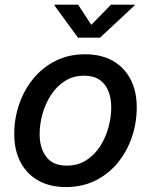

<svg xmlns="http://www.w3.org/2000/svg" viewBox="-20 -777 637 809"><path d="M257.8 11.2Q189.9 11.2 141.1 -16.4Q92.3 -43.9 66.2 -94.2Q40 -144.5 40 -211.9Q40 -276.9 60.5 -337.2Q81.1 -397.5 119.9 -445.1Q158.7 -492.7 213.9 -520.5Q269 -548.3 337.9 -548.3Q406.2 -548.3 455.1 -520.8Q503.9 -493.2 530 -442.9Q556.2 -392.6 556.2 -324.7Q556.2 -259.3 535.6 -199Q515.1 -138.7 476.1 -91.1Q437 -43.5 381.8 -16.1Q326.7 11.2 257.8 11.2ZM261.2 -79.1Q307.6 -79.1 343 -101.6Q378.4 -124 401.9 -160.6Q425.3 -197.3 437 -240.5Q448.7 -283.7 448.7 -324.7Q448.7 -363.8 436.5 -393.8Q424.3 -423.8 399.2 -440.9Q374 -458 334.5 -458Q288.1 -458 253.2 -435.5Q218.3 -413.1 194.6 -376.5Q170.9 -339.8 158.9 -296.6Q147 -253.4 147 -211.4Q147 -153.8 174.8 -116.5Q202.6 -79.1 261.2 -79.1ZM309.1 -757.3 364.7 -672.4 447.8 -757.3H547.4L546.9 -753.9L401.4 -618.2H308.6L209.5 -753.9L210 -757.3Z"/></svg>

Font: Inter 17pt Medium
Style: Italic
Weight: 500
Italic angle: -9.3988°
Version: Version 4.001;git-66647c0bb